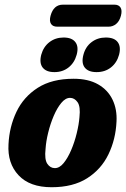

<svg xmlns="http://www.w3.org/2000/svg" viewBox="-20 -794 542 824"><path d="M296 -456Q359 -456 401 -432Q443 -408 463 -366.2Q483 -324.5 480 -272Q476.5 -196 445.5 -131.8Q414.5 -67.5 354 -29Q293.5 9.5 201.5 9.5Q107.5 9.5 59.5 -42Q11.5 -93.5 16.5 -175Q20 -249.5 50.5 -313.8Q81 -378 141.8 -417Q202.5 -456 296 -456ZM215.5 -72.5Q235.5 -72.5 253.2 -94.2Q271 -116 285.5 -150Q300 -184 309.2 -221.8Q318.5 -259.5 321 -291.5Q326 -336.5 313 -355.2Q300 -374 280.5 -374Q261 -374 243 -352.2Q225 -330.5 210.5 -296.5Q196 -262.5 186.8 -224.8Q177.5 -187 175.5 -155Q170.5 -110 183 -91.2Q195.5 -72.5 215.5 -72.5ZM213.5 -484.5Q178.5 -484.5 163.2 -504Q148 -523.5 157 -559Q166.5 -593.5 192.2 -613.2Q218 -633 253 -633Q288.5 -633 303.5 -613.2Q318.5 -593.5 309 -559Q299.5 -524.5 274.2 -504.5Q249 -484.5 213.5 -484.5ZM394.5 -484.5Q359 -484.5 343.8 -504Q328.5 -523.5 338 -559Q347 -593.5 373 -613.2Q399 -633 434 -633Q470.5 -633 485.2 -613.2Q500 -593.5 491 -559Q481.5 -524.5 456 -504.5Q430.5 -484.5 394.5 -484.5ZM197 -726.5Q210 -774 250 -774H471Q489.5 -774 497.2 -761.8Q505 -749.5 499 -726.5Q493 -703.5 478.8 -691.5Q464.5 -679.5 446 -679.5H225.5Q206.5 -679.5 198.8 -691.8Q191 -704 197 -726.5Z"/></svg>

Font: Fraunces 144pt SuperSoft
Style: Bold Italic
Weight: 700
Italic angle: -16°
Version: Version 1.000;[0bf87f6ff]